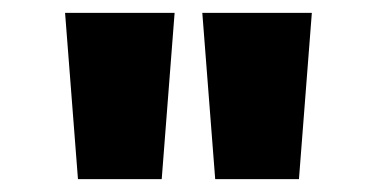

<svg xmlns="http://www.w3.org/2000/svg" viewBox="-20 -749 585 298"><path d="M101 -471 81 -729H251L231 -471ZM314 -471 294 -729H464L444 -471Z"/></svg>

Font: Noto Sans Gurmukhi ExtraCondensed Black
Style: Regular
Weight: 900
Width: 2
Designer: Jelle Bosma - Monotype Design Team
Foundry: Monotype Imaging Inc.
Version: Version 2.004; ttfautohint (v1.8.4.7-5d5b)